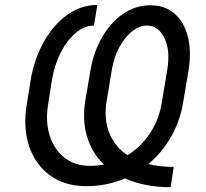

<svg xmlns="http://www.w3.org/2000/svg" viewBox="-20 -759 852 793"><path d="M697.4 -69.6 684.7 14.2Q630 14.2 582.7 4.8Q535.5 -4.6 496.1 -22Q459.9 -6.7 420.3 1.6Q380.7 9.9 338.1 9.9Q247.2 9.9 186.1 -35Q125 -79.9 99.8 -156.8Q74.6 -233.7 90.9 -329.5L106.5 -427.6Q121.4 -515.6 161 -586.1Q200.6 -656.6 257.6 -697.6Q314.6 -738.6 382.1 -738.6L367.9 -653.4Q329.5 -653.4 293.9 -623.9Q258.2 -594.5 231.7 -543.7Q205.3 -492.9 194.6 -429L179 -329.5Q166.9 -257.1 185.2 -199.2Q203.5 -141.3 246.6 -107.6Q289.8 -73.9 352.3 -73.9Q381.4 -73.9 409.4 -79.5Q360.1 -126.8 339.7 -194.2Q319.2 -261.7 332.4 -343.8L353.7 -468.8Q366.5 -544.7 401.8 -605.5Q437.1 -666.2 488.5 -701.7Q539.8 -737.2 600.9 -737.2Q661.2 -737.2 701 -702.6Q740.8 -668 756 -607.1Q771.3 -546.2 758.5 -467.3L735.8 -332.4Q723 -257.1 685.7 -192.5Q648.4 -127.8 592.7 -81.3Q640.3 -69.6 697.4 -69.6ZM506.7 -117.9Q562.1 -152.3 599.3 -208.3Q636.4 -264.2 647.7 -332.4L670.5 -468.8Q684.3 -551.8 658.9 -602.6Q633.5 -653.4 586.6 -653.4Q555.4 -653.4 525.4 -629.4Q495.4 -605.5 472.8 -564.1Q450.3 -522.7 441.8 -470.2L420.5 -342.3Q408.4 -268.1 430.9 -210.6Q453.5 -153.1 506.7 -117.9Z"/></svg>

Font: Inter UI
Style: Italic
Weight: 400
Italic angle: -9.39999°
Designer: Rasmus Andersson
Foundry: rsms
Version: 3.2;8d6f07862